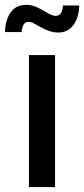

<svg xmlns="http://www.w3.org/2000/svg" viewBox="-50 -759 341 779"><path d="M67.4 0V-535.6H173.3V0ZM186 -627Q166.5 -627 148.9 -633.3Q131.3 -639.6 116 -648.4Q100.6 -657.2 87.9 -663.8Q75.2 -670.4 65.4 -670.4Q51.8 -670.4 45.2 -658Q38.6 -645.5 37.6 -628.9H-29.8Q-28.3 -678.7 -6.6 -709Q15.1 -739.3 56.2 -739.3Q76.7 -739.3 93.3 -732.4Q109.9 -725.6 124.3 -717Q138.7 -708.5 151.4 -701.7Q164.1 -694.8 176.3 -694.8Q189.9 -694.8 196.8 -705.1Q203.6 -715.3 205.6 -736.8H271.5Q270 -686 247.3 -656.5Q224.6 -627 186 -627Z"/></svg>

Font: Inter 20pt Medium
Style: Regular
Weight: 500
Version: Version 4.001;git-66647c0bb